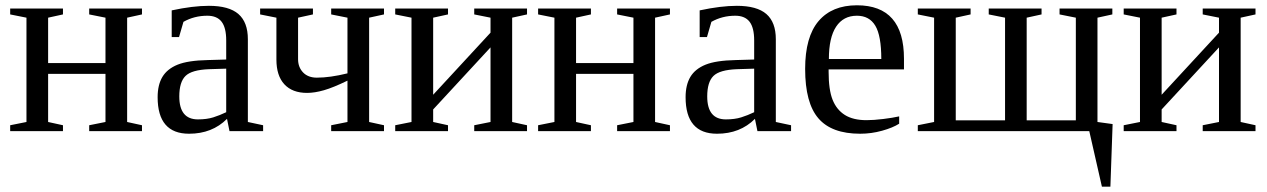

<svg xmlns="http://www.w3.org/2000/svg" viewBox="-20 -491 4745 719"><path d="M79.1 -424.8 18.1 -437V-459H215.8V-437L160.2 -424.8V-254.9H375V-424.8L314 -437V-459H511.7V-437L456.1 -424.8V-34.2L511.7 -22V0H314V-22L375 -34.2V-214.4H160.2V-34.2L215.8 -22V0H18.1V-22L79.1 -34.2Z M762.2 -469.2Q837.4 -469.2 872.8 -438.5Q908.2 -407.7 908.2 -344.2V-34.2L965.3 -22V0H839.4L830.1 -45.9Q774.4 9.8 688 9.8Q570.3 9.8 570.3 -127Q570.3 -172.9 588.1 -202.9Q606 -232.9 645 -248.8Q684.1 -264.6 758.3 -266.1L827.1 -268.1V-339.8Q827.1 -387.2 809.8 -409.7Q792.5 -432.1 756.3 -432.1Q707.5 -432.1 667 -409.2L650.4 -352.1H623V-452.1Q702.1 -469.2 762.2 -469.2ZM827.1 -233.9 763.2 -231.9Q697.8 -229.5 674.6 -206.5Q651.4 -183.6 651.4 -129.9Q651.4 -43.9 721.2 -43.9Q754.4 -43.9 778.6 -51.5Q802.7 -59.1 827.1 -70.8Z M1096.2 -269.5Q1096.2 -239.3 1115 -219.7Q1133.8 -200.2 1166.5 -200.2Q1215.8 -200.2 1281.2 -216.3V-424.8L1220.2 -437V-459H1418V-437L1362.3 -424.8V-34.2L1418 -22V0H1220.2V-22L1281.2 -34.2V-189Q1228 -163.1 1193.1 -153.1Q1158.2 -143.1 1129.9 -143.1Q1074.7 -143.1 1044.9 -175.3Q1015.1 -207.5 1015.1 -268.1V-424.8L954.1 -437V-459H1151.9V-437L1096.2 -424.8Z M1521 -424.8 1460 -437V-459H1657.7V-437L1602.1 -424.8V-136.2L1816.9 -368.7V-424.8L1755.9 -437V-459H1953.6V-437L1897.9 -424.8V-34.2L1953.6 -22V0H1755.9V-22L1816.9 -34.2V-313.5L1602.1 -81.1V-34.2L1657.7 -22V0H1460V-22L1521 -34.2Z M2056.2 -424.8 1995.1 -437V-459H2192.9V-437L2137.2 -424.8V-254.9H2352.1V-424.8L2291 -437V-459H2488.8V-437L2433.1 -424.8V-34.2L2488.8 -22V0H2291V-22L2352.1 -34.2V-214.4H2137.2V-34.2L2192.9 -22V0H1995.1V-22L2056.2 -34.2Z M2739.3 -469.2Q2814.5 -469.2 2849.9 -438.5Q2885.3 -407.7 2885.3 -344.2V-34.2L2942.4 -22V0H2816.4L2807.1 -45.9Q2751.5 9.8 2665 9.8Q2547.4 9.8 2547.4 -127Q2547.4 -172.9 2565.2 -202.9Q2583 -232.9 2622.1 -248.8Q2661.1 -264.6 2735.4 -266.1L2804.2 -268.1V-339.8Q2804.2 -387.2 2786.9 -409.7Q2769.5 -432.1 2733.4 -432.1Q2684.6 -432.1 2644 -409.2L2627.4 -352.1H2600.1V-452.1Q2679.2 -469.2 2739.3 -469.2ZM2804.2 -233.9 2740.2 -231.9Q2674.8 -229.5 2651.6 -206.5Q2628.4 -183.6 2628.4 -129.9Q2628.4 -43.9 2698.2 -43.9Q2731.4 -43.9 2755.6 -51.5Q2779.8 -59.1 2804.2 -70.8Z M3083 -231V-222.2Q3083 -154.8 3097.9 -117.4Q3112.8 -80.1 3143.8 -60.5Q3174.8 -41 3225.1 -41Q3251.5 -41 3287.6 -45.4Q3323.7 -49.8 3347.2 -55.2V-27.8Q3323.7 -12.7 3283.4 -1.5Q3243.2 9.8 3201.2 9.8Q3094.2 9.8 3044.7 -47.9Q2995.1 -105.5 2995.1 -232.9Q2995.1 -353 3045.4 -412.1Q3095.7 -471.2 3189 -471.2Q3365.2 -471.2 3365.2 -271V-231ZM3189 -432.1Q3138.2 -432.1 3111.1 -391.1Q3084 -350.1 3084 -270H3280.3Q3280.3 -357.4 3257.8 -394.8Q3235.4 -432.1 3189 -432.1Z M3417 0V-22L3478 -34.2V-424.8L3417 -437V-459H3614.7V-437L3559.1 -424.8V-40.5H3743.7V-424.8L3682.6 -437V-459H3880.4V-437L3824.7 -424.8V-40.5H4008.8V-424.8L3947.8 -437V-459H4145.5V-437L4089.8 -424.8V-34.2L4146.5 -26.4L4138.2 208H4106.4L4059.1 0Z M4249 -424.8 4188 -437V-459H4385.7V-437L4330.1 -424.8V-136.2L4544.9 -368.7V-424.8L4483.9 -437V-459H4681.6V-437L4626 -424.8V-34.2L4681.6 -22V0H4483.9V-22L4544.9 -34.2V-313.5L4330.1 -81.1V-34.2L4385.7 -22V0H4188V-22L4249 -34.2Z"/></svg>

Font: Tinos
Style: Regular
Weight: 400
Designer: Steve Matteson
Foundry: Monotype Imaging Inc.
Version: Version 1.23